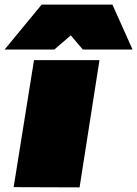

<svg xmlns="http://www.w3.org/2000/svg" viewBox="-44 -810 593 830"><path d="M300 0 15 -1 103 -550H386ZM-24 -596 136 -790H442L529 -596H314L262 -657L191 -596Z"/></svg>

Font: Georama ExtraExtended Black
Style: Italic
Weight: 900
Width: 8
Italic angle: -9°
Designer: Jean-Baptiste Levee
Foundry: Production Type
Version: Version 1.000